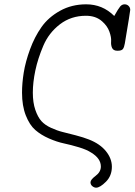

<svg xmlns="http://www.w3.org/2000/svg" viewBox="-20 -639 623 889"><path d="M82 -210Q82 -254 90 -303.5Q98 -353 119 -410.5Q140 -468 172 -513.5Q204 -559 258 -589Q312 -619 379 -619Q455 -619 509 -565Q528 -599 536.5 -609Q545 -619 557 -619Q568 -619 575.5 -611.5Q583 -604 583 -593Q583 -587 558 -438Q555 -420 549 -412Q543 -404 524 -404Q505 -404 499 -417Q493 -430 494.5 -448Q496 -466 486.5 -492.5Q477 -519 453 -540Q424 -566 378 -566Q309 -566 257.5 -526.5Q206 -487 180.5 -427Q155 -367 143.5 -312Q132 -257 132 -210Q132 -164 143.5 -130.5Q155 -97 171.5 -78.5Q188 -60 216.5 -47Q245 -34 269.5 -28Q294 -22 330.5 -12.5Q367 -3 392 7Q443 27 470.5 61Q498 95 498 133Q498 175 470.5 202.5Q443 230 425 230Q416 230 407.5 223Q399 216 399 205Q399 193 423 175Q447 157 447 132Q447 95 403 68Q382 54 345.5 43Q309 32 276 25Q243 18 206.5 2Q170 -14 143.5 -37Q117 -60 99.5 -104.5Q82 -149 82 -210Z"/></svg>

Font: CMU Typewriter Text
Style: LightOblique
Weight: 200
Italic angle: -9.46001°
Version: Version 0.7.0